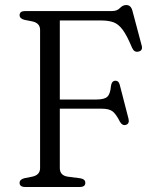

<svg xmlns="http://www.w3.org/2000/svg" viewBox="-20 -744 622 764"><path d="M425.5 -700Q446 -700 457.2 -712Q468.5 -724 482.5 -724Q501 -724 507 -701L544 -562Q549 -542 530 -538.5Q513.5 -535 505 -555Q485 -603 468 -625.8Q451 -648.5 431.2 -655.5Q411.5 -662.5 383 -662.5H218V-348H363.5Q395.5 -348 407.2 -359.2Q419 -370.5 421.5 -401.5Q424 -420.5 436.5 -422.5Q452 -424.5 456.5 -406.5L491.5 -271Q496 -251.5 480.5 -247Q466.5 -243 457 -260Q442 -290 428 -300.8Q414 -311.5 385.5 -311.5H218V-75.5Q218 -45.5 250 -41L300 -34.5Q319.5 -31 319.5 -16.5Q319.5 0 297.5 0H80Q58 0 58 -16.5Q58 -30 77.5 -35L108 -41Q139.5 -47.5 139.5 -75V-625Q139.5 -652.5 108 -659L77.5 -665Q58 -670 58 -683.5Q58 -700 80 -700Z"/></svg>

Font: Fraunces 9pt S050 Light
Style: Regular
Weight: 300
Version: Version 1.000; ttfautohint (v1.8.3)